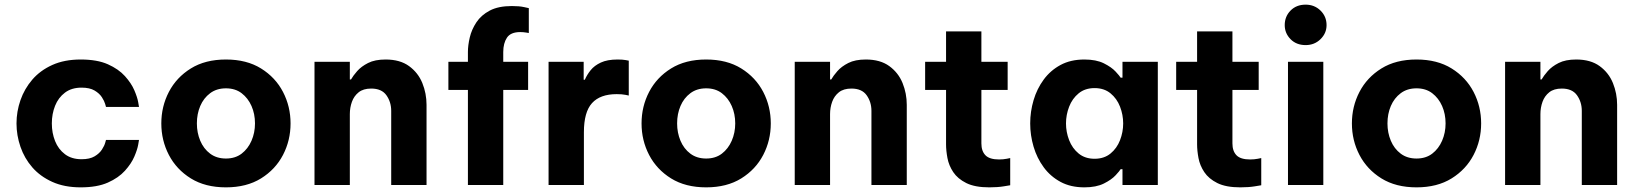

<svg xmlns="http://www.w3.org/2000/svg" viewBox="-20 -796 7035 826"><path d="M327 10Q257 10 205 -13.5Q153 -37 119 -76Q85 -115 68 -164.5Q51 -214 51 -265Q51 -316 68 -365Q85 -414 119 -453.5Q153 -493 205 -516.5Q257 -540 327 -540Q398 -540 444 -519.5Q490 -499 517.5 -468.5Q545 -438 558 -407.5Q571 -377 574.5 -356.5Q578 -336 578 -336H436Q436 -336 432.5 -348.5Q429 -361 418.5 -377.5Q408 -394 387 -406.5Q366 -419 331 -419Q288 -419 259.5 -397.5Q231 -376 217 -341Q203 -306 203 -265Q203 -224 217 -189Q231 -154 259.5 -132.5Q288 -111 331 -111Q366 -111 387 -123.5Q408 -136 418.5 -152.5Q429 -169 432.5 -181.5Q436 -194 436 -194H578Q578 -194 574.5 -173.5Q571 -153 558 -122.5Q545 -92 517.5 -61.5Q490 -31 444 -10.5Q398 10 327 10Z M952 10Q863 10 801 -28.5Q739 -67 706.5 -129.5Q674 -192 674 -265Q674 -338 706.5 -400.5Q739 -463 801 -501.5Q863 -540 952 -540Q1041 -540 1103 -501.5Q1165 -463 1197.5 -400.5Q1230 -338 1230 -265Q1230 -192 1197.5 -129.5Q1165 -67 1103 -28.5Q1041 10 952 10ZM952 -114Q992 -114 1019.5 -135Q1047 -156 1062 -190.5Q1077 -225 1077 -265Q1077 -306 1062 -340Q1047 -374 1019.5 -395Q992 -416 952 -416Q912 -416 884 -395Q856 -374 841.5 -340Q827 -306 827 -265Q827 -225 841.5 -190.5Q856 -156 884 -135Q912 -114 952 -114Z M1333 0V-530H1485V-454H1490Q1499 -470 1516.5 -490Q1534 -510 1563.5 -525Q1593 -540 1639 -540Q1701 -540 1740 -511.5Q1779 -483 1797 -438.5Q1815 -394 1815 -345V0H1663V-319Q1663 -357 1642.5 -386Q1622 -415 1577 -415Q1543 -415 1523 -399Q1503 -383 1494 -358Q1485 -333 1485 -305V0Z M1993 0V-409H1909V-530H1993V-572Q1993 -601 2001 -635Q2009 -669 2029.5 -700Q2050 -731 2087 -750.5Q2124 -770 2182 -770Q2214 -770 2234.5 -765.5Q2255 -761 2255 -761V-654Q2255 -654 2243 -656Q2231 -658 2218 -658Q2177 -658 2161 -634Q2145 -610 2145 -572V-530H2252V-409H2145V0Z M2340 0V-530H2491V-453H2496Q2505 -474 2521 -494Q2537 -514 2565 -527Q2593 -540 2637 -540Q2659 -540 2672 -537.5Q2685 -535 2685 -535V-385Q2685 -385 2670.5 -388Q2656 -391 2633 -391Q2562 -391 2527 -352.5Q2492 -314 2492 -227V0Z M3018 10Q2929 10 2867 -28.5Q2805 -67 2772.5 -129.5Q2740 -192 2740 -265Q2740 -338 2772.5 -400.5Q2805 -463 2867 -501.5Q2929 -540 3018 -540Q3107 -540 3169 -501.5Q3231 -463 3263.5 -400.5Q3296 -338 3296 -265Q3296 -192 3263.5 -129.5Q3231 -67 3169 -28.5Q3107 10 3018 10ZM3018 -114Q3058 -114 3085.5 -135Q3113 -156 3128 -190.5Q3143 -225 3143 -265Q3143 -306 3128 -340Q3113 -374 3085.5 -395Q3058 -416 3018 -416Q2978 -416 2950 -395Q2922 -374 2907.5 -340Q2893 -306 2893 -265Q2893 -225 2907.5 -190.5Q2922 -156 2950 -135Q2978 -114 3018 -114Z M3399 0V-530H3551V-454H3556Q3565 -470 3582.5 -490Q3600 -510 3629.5 -525Q3659 -540 3705 -540Q3767 -540 3806 -511.5Q3845 -483 3863 -438.5Q3881 -394 3881 -345V0H3729V-319Q3729 -357 3708.5 -386Q3688 -415 3643 -415Q3609 -415 3589 -399Q3569 -383 3560 -358Q3551 -333 3551 -305V0Z M4236 10Q4174 10 4137 -8.5Q4100 -27 4081 -55.5Q4062 -84 4056 -116Q4050 -148 4050 -175V-409H3960V-530H4050V-661H4202V-530H4315V-409H4202V-179Q4202 -146 4219.5 -128Q4237 -110 4278 -110Q4296 -110 4311 -113Q4326 -116 4326 -116V1Q4326 1 4299 5.5Q4272 10 4236 10Z M4645 -540Q4696 -540 4729 -523.5Q4762 -507 4779.5 -488Q4797 -469 4801 -462H4809V-530H4961V0H4809V-68H4801Q4797 -61 4779.5 -42Q4762 -23 4729 -6.5Q4696 10 4645 10Q4586 10 4542.5 -13.5Q4499 -37 4470 -76.5Q4441 -116 4426.5 -165Q4412 -214 4412 -265Q4412 -316 4426.5 -365Q4441 -414 4470 -453.5Q4499 -493 4542.5 -516.5Q4586 -540 4645 -540ZM4689 -417Q4648 -417 4620.5 -394.5Q4593 -372 4579.5 -337Q4566 -302 4566 -265Q4566 -228 4579.5 -193Q4593 -158 4620.5 -135.5Q4648 -113 4689 -113Q4730 -113 4757.5 -135.5Q4785 -158 4798.5 -193Q4812 -228 4812 -265Q4812 -302 4798.5 -337Q4785 -372 4757.5 -394.5Q4730 -417 4689 -417Z M5316 10Q5254 10 5217 -8.5Q5180 -27 5161 -55.5Q5142 -84 5136 -116Q5130 -148 5130 -175V-409H5040V-530H5130V-661H5282V-530H5395V-409H5282V-179Q5282 -146 5299.5 -128Q5317 -110 5358 -110Q5376 -110 5391 -113Q5406 -116 5406 -116V1Q5406 1 5379 5.5Q5352 10 5316 10Z M5597 -602Q5557 -602 5532 -627.5Q5507 -653 5507 -688Q5507 -725 5532 -750.5Q5557 -776 5597 -776Q5635 -776 5661 -750.5Q5687 -725 5687 -688Q5687 -653 5661 -627.5Q5635 -602 5597 -602ZM5521 0V-530H5673V0Z M6074 10Q5985 10 5923 -28.5Q5861 -67 5828.5 -129.5Q5796 -192 5796 -265Q5796 -338 5828.5 -400.5Q5861 -463 5923 -501.5Q5985 -540 6074 -540Q6163 -540 6225 -501.5Q6287 -463 6319.5 -400.5Q6352 -338 6352 -265Q6352 -192 6319.5 -129.5Q6287 -67 6225 -28.5Q6163 10 6074 10ZM6074 -114Q6114 -114 6141.5 -135Q6169 -156 6184 -190.5Q6199 -225 6199 -265Q6199 -306 6184 -340Q6169 -374 6141.5 -395Q6114 -416 6074 -416Q6034 -416 6006 -395Q5978 -374 5963.5 -340Q5949 -306 5949 -265Q5949 -225 5963.5 -190.5Q5978 -156 6006 -135Q6034 -114 6074 -114Z M6455 0V-530H6607V-454H6612Q6621 -470 6638.5 -490Q6656 -510 6685.5 -525Q6715 -540 6761 -540Q6823 -540 6862 -511.5Q6901 -483 6919 -438.5Q6937 -394 6937 -345V0H6785V-319Q6785 -357 6764.5 -386Q6744 -415 6699 -415Q6665 -415 6645 -399Q6625 -383 6616 -358Q6607 -333 6607 -305V0Z"/></svg>

Font: Be Vietnam Pro
Style: Bold
Weight: 700
Designer: Lam Bao, Tony Le, Vietanh Nguyen
Foundry: Yellow Type Foundry
Version: Version 1.002; ttfautohint (v1.8.3)